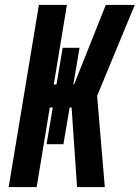

<svg xmlns="http://www.w3.org/2000/svg" viewBox="-20 -755 564 775"><path d="M15 0 137 -735H250L197 -414H208L233 -562H301L276 -414H279L407 -735H524L372 -368L403 0H291L269 -321H261L236 -173H168L193 -321H181L128 0Z"/></svg>

Font: Iosevka SS04 Heavy
Style: Italic
Weight: 900
Italic angle: -9°
Monospace: yes
Designer: Belleve Invis
Foundry: Belleve Invis
Version: Version 19.0.0; ttfautohint (v1.8.4)